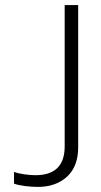

<svg xmlns="http://www.w3.org/2000/svg" viewBox="-20 -719 397 754"><path d="M35 2V-44Q50 -38 75 -34.5Q100 -31 119 -31Q234 -31 234 -144V-699H287V-141Q287 -65 243 -25Q199 15 129 15Q104 15 77 11.5Q50 8 35 2Z"/></svg>

Font: Prompt ExtraLight
Style: Regular
Weight: 275
Designer: Katatrad Team
Foundry: CadsonDemak
Version: Version 1.001